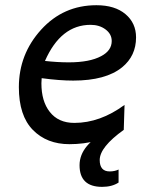

<svg xmlns="http://www.w3.org/2000/svg" viewBox="-20 -543 600 740"><path d="M245.1 -302.7Q325.7 -302.7 370.1 -326.7Q410.6 -348.1 410.6 -384.8Q410.6 -411.6 387 -429.4Q363.3 -447.3 329.1 -447.3Q214.4 -447.3 153.3 -308.1Q201.7 -302.7 245.1 -302.7ZM248 12.7Q160.6 12.7 106.7 -42.2Q52.7 -97.2 52.7 -207Q52.7 -334 138.4 -428.5Q224.1 -522.9 351.6 -522.9Q422.9 -522.9 463.6 -488.5Q504.4 -454.1 504.4 -398.9Q504.4 -327.6 450.7 -283.7Q387.7 -232.4 262.2 -232.4Q209.5 -232.4 140.6 -241.7Q139.6 -231.4 139.6 -221.7Q139.6 -152.8 171.4 -112.3Q204.6 -69.3 266.6 -69.3Q365.7 -69.3 460 -138.7L457 -42.5Q357.9 12.7 248 12.7ZM373.5 177.2Q286.6 177.2 286.6 93.8Q286.6 14.2 400.4 -42.5H457Q364.3 23.9 364.3 73.7Q364.3 117.7 402.8 117.7Q421.9 117.7 437 110.4V160.6Q411.6 177.2 373.5 177.2Z"/></svg>

Font: Cadman
Style: Italic
Weight: 400
Italic angle: -12°
Designer: Paul James MIller
Foundry: High-Logic / Made with FontCreator
Version: Version 2.114;March 28, 2021;FontCreator 13.0.0.2683 64-bit